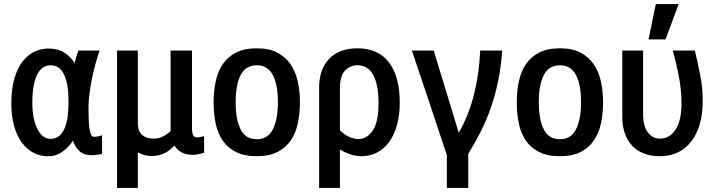

<svg xmlns="http://www.w3.org/2000/svg" viewBox="-20 -776 3540 950"><path d="M485 -14Q473 -12 459 -10Q445 -8 433 -8Q395 -8 373 -28.5Q351 -49 341 -80Q323 -51 291 -27Q259 -3 217 -3Q178 -3 145 -20.5Q112 -38 87.5 -71.5Q63 -105 49.5 -153.5Q36 -202 36 -263Q36 -337 51.5 -389Q67 -441 93 -473.5Q119 -506 152 -521Q185 -536 220 -536Q266 -536 298.5 -515.5Q331 -495 349 -463Q356 -496 368 -526H473Q462 -496 452 -459Q442 -422 434.5 -384Q427 -346 422.5 -310Q418 -274 418 -247Q418 -203 419.5 -174.5Q421 -146 424.5 -129.5Q428 -113 433 -106Q438 -99 445 -99Q450 -99 461.5 -100.5Q473 -102 485 -107ZM319 -276Q319 -361 297 -407Q275 -453 231 -453Q186 -453 163 -405Q140 -357 140 -266Q140 -229 146 -197Q152 -165 163.5 -141Q175 -117 191.5 -103Q208 -89 230 -89Q260 -89 278 -108Q296 -127 305 -155.5Q314 -184 316.5 -216.5Q319 -249 319 -276Z M559 -526H662V-168Q662 -126 683.5 -108Q705 -90 740 -90Q765 -90 785 -100Q805 -110 824 -127V-526H930V-144Q930 -118 936 -107Q942 -96 956 -96Q961 -96 971.5 -98Q982 -100 990 -103V-20Q973 -15 959 -12.5Q945 -10 935 -10Q871 -10 843 -56Q821 -31 792.5 -17.5Q764 -4 730 -4Q713 -4 694.5 -9Q676 -14 662 -22V154H559Z M1251 -3Q1189 -3 1147.5 -24Q1106 -45 1081.5 -81Q1057 -117 1047 -165.5Q1037 -214 1037 -270Q1037 -326 1047.5 -374.5Q1058 -423 1082.5 -459Q1107 -495 1148 -516Q1189 -537 1251 -537Q1311 -537 1351.5 -516Q1392 -495 1417 -459Q1442 -423 1453 -374Q1464 -325 1464 -270Q1464 -214 1453.5 -165.5Q1443 -117 1418.5 -81Q1394 -45 1353 -24Q1312 -3 1251 -3ZM1251 -87Q1305 -87 1330 -136Q1355 -185 1355 -270Q1355 -356 1330 -404.5Q1305 -453 1251 -453Q1195 -453 1170.5 -404.5Q1146 -356 1146 -270Q1146 -185 1170.5 -136Q1195 -87 1251 -87Z M1559 -330Q1556 -427 1606 -482Q1656 -537 1749 -537Q1852 -537 1905 -466.5Q1958 -396 1958 -269Q1958 -206 1944 -156.5Q1930 -107 1905 -73Q1880 -39 1845 -21Q1810 -3 1768 -3Q1741 -3 1711.5 -13Q1682 -23 1662 -37V154H1559ZM1853 -264Q1853 -357 1827 -405Q1801 -453 1748 -453Q1713 -453 1687.5 -427Q1662 -401 1662 -340V-131Q1682 -111 1706.5 -99.5Q1731 -88 1753 -88Q1796 -88 1824.5 -130.5Q1853 -173 1853 -264Z M2191 -8Q2149 -136 2105 -267Q2061 -398 2018 -526H2126L2250 -119Q2300 -207 2325.5 -309Q2351 -411 2356 -526H2465Q2459 -443 2444.5 -373.5Q2430 -304 2408.5 -242.5Q2387 -181 2359 -125.5Q2331 -70 2297 -15V154H2191Z M2751 -3Q2689 -3 2647.5 -24Q2606 -45 2581.5 -81Q2557 -117 2547 -165.5Q2537 -214 2537 -270Q2537 -326 2547.5 -374.5Q2558 -423 2582.5 -459Q2607 -495 2648 -516Q2689 -537 2751 -537Q2811 -537 2851.5 -516Q2892 -495 2917 -459Q2942 -423 2953 -374Q2964 -325 2964 -270Q2964 -214 2953.5 -165.5Q2943 -117 2918.5 -81Q2894 -45 2853 -24Q2812 -3 2751 -3ZM2751 -87Q2805 -87 2830 -136Q2855 -185 2855 -270Q2855 -356 2830 -404.5Q2805 -453 2751 -453Q2695 -453 2670.5 -404.5Q2646 -356 2646 -270Q2646 -185 2670.5 -136Q2695 -87 2751 -87Z M3059 -526H3162V-212Q3162 -152 3185.5 -121Q3209 -90 3245 -90Q3293 -90 3322.5 -134.5Q3352 -179 3352 -264Q3352 -331 3338.5 -400.5Q3325 -470 3309 -526H3418Q3432 -469 3444.5 -405Q3457 -341 3457 -276Q3457 -211 3442 -160.5Q3427 -110 3399.5 -75Q3372 -40 3333 -21.5Q3294 -3 3246 -3Q3199 -3 3163.5 -17.5Q3128 -32 3105 -58Q3082 -84 3070.5 -119.5Q3059 -155 3059 -197ZM3225 -756H3338L3273 -581H3189Z"/></svg>

Font: D2Coding ligature
Style: Bold
Weight: 700
Monospace: yes
Designer: Yong-Rak Park; Jeong-Hwan Yoon; Sang-Min Lee;
Foundry: NHN Corporation
Version: Version 1.3.2; Build 20180524